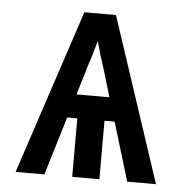

<svg xmlns="http://www.w3.org/2000/svg" viewBox="-43 -562 587 605"><g transform="rotate(5 250.0 -260.0)"><path d="M28 0 200 -520H300L472 0H381L325 -185H293V0H207V-185H175L119 0ZM302 -260 276 -347Q269 -368 262.5 -389.5Q256 -411 250 -433Q244 -411 237.5 -389.5Q231 -368 224 -347L198 -260Z"/></g></svg>

Font: Iosevka Semibold
Style: Regular
Weight: 600
Monospace: yes
Designer: Belleve Invis
Foundry: Belleve Invis
Version: Version 33.2.3; ttfautohint (v1.8.4)